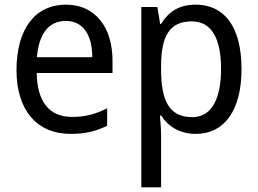

<svg xmlns="http://www.w3.org/2000/svg" viewBox="-20 -566 1109 826"><path d="M264 -546C132 -546 51 -443 51 -264C51 -94 137 10 284 10C347 10 392 -1 441 -25V-100C391 -75 347 -63 290 -63C193 -63 140 -127 138 -252H464V-306C464 -447 391 -546 264 -546ZM263 -476C342 -476 377 -409 377 -320H139C147 -421 190 -476 263 -476Z M822 -546C749 -546 704 -514 673 -463H669L657 -536H588V240H673V13C673 -11 670 -45 668 -69H673C702 -24 751 10 823 10C943 10 1019 -88 1019 -269C1019 -454 943 -546 822 -546ZM805 -474C892 -474 931 -398 931 -269C931 -142 891 -62 807 -62C708 -62 673 -132 673 -268V-286C674 -413 711 -474 805 -474Z"/></svg>

Font: Noto Sans Gurmukhi SemiCondensed
Style: Regular
Weight: 400
Width: 4
Designer: Jelle Bosma - Monotype Design Team
Foundry: Monotype Imaging Inc.
Version: Version 2.004